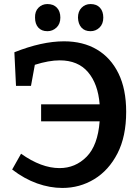

<svg xmlns="http://www.w3.org/2000/svg" viewBox="-20 -917 691 948"><path d="M40 -80 84 -158Q184 -87 274 -87Q352 -87 407.5 -143Q463 -199 472 -318H183V-402H472Q464 -503 414.5 -561Q365 -619 275 -619Q221 -619 152 -597L133 -493H59L51 -659Q187 -713 296 -713Q390 -713 458.5 -672.5Q527 -632 565 -554.5Q603 -477 603 -365Q603 -243 560 -159.5Q517 -76 445.5 -32.5Q374 11 288 11Q226 11 163 -11.5Q100 -34 40 -80ZM427 -763Q398 -763 382 -781Q366 -799 365 -830Q365 -861 383 -879Q401 -897 427 -897Q457 -897 473.5 -879Q490 -861 490 -830Q490 -799 471.5 -781Q453 -763 427 -763ZM214 -763Q185 -763 169 -781Q153 -799 153 -830Q152 -861 170 -879Q188 -897 214 -897Q244 -897 261 -879Q278 -861 278 -830Q278 -799 259 -781Q240 -763 214 -763Z"/></svg>

Font: Bitter SemiBold
Style: Regular
Weight: 600
Designer: Sol Matas, and Bitter project Authors
Foundry: Sol Matas
Version: Version 2.001